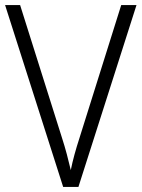

<svg xmlns="http://www.w3.org/2000/svg" viewBox="-20 -734 556 754"><path d="M516 -714 288 0H228L0 -714H59L223 -194Q234 -160 242.5 -128Q251 -96 258 -66Q264 -96 272.5 -127Q281 -158 293 -195L456 -714Z"/></svg>

Font: Noto Sans Lao SemiCondensed Light
Style: Regular
Weight: 300
Width: 4
Designer: Monotype Design Team
Foundry: Monotype Imaging Inc.
Version: Version 2.003; ttfautohint (v1.8.4.7-5d5b)